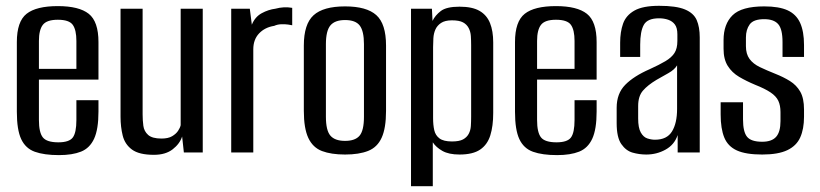

<svg xmlns="http://www.w3.org/2000/svg" viewBox="-20 -525 2822 661"><path d="M183 9Q132 9 100 -2.5Q68 -14 53 -46Q38 -78 38 -140V-380Q38 -451 71.5 -477.5Q105 -504 179 -504Q252 -504 285.5 -477.5Q319 -451 319 -380V-251H114V-112Q114 -69 127.5 -52Q141 -35 181 -35Q218 -35 230.5 -51.5Q243 -68 243 -112V-180H319V-141Q319 -80 304 -47.5Q289 -15 259 -3Q229 9 183 9ZM114 -288H243V-384Q243 -422 230.5 -439.5Q218 -457 179 -457Q141 -457 127.5 -439.5Q114 -422 114 -384Z M510 8Q459 8 434.5 -10Q410 -28 402.5 -58Q395 -88 395 -123V-495H471V-131Q471 -111 473.5 -92Q476 -73 490 -60.5Q504 -48 536 -48Q559 -48 572.5 -56Q586 -64 593 -74.5Q600 -85 602 -94V-495H678V0H613L607 -55Q599 -30 574.5 -11Q550 8 510 8Z M776 0V-495H840L847 -440Q858 -467 881 -479.5Q904 -492 928 -495Q957 -503 986 -498V-438Q982 -439 971.5 -440.5Q961 -442 948 -441.5Q935 -441 924 -436Q892 -431 872 -410Q852 -389 852 -355V0Z M1168 7Q1120 7 1088.5 -5Q1057 -17 1041.5 -50Q1026 -83 1026 -143V-368Q1026 -442 1059.5 -472.5Q1093 -503 1168 -503Q1242 -503 1275.5 -473Q1309 -443 1309 -368V-143Q1309 -84 1294 -51Q1279 -18 1247.5 -5.5Q1216 7 1168 7ZM1168 -40Q1203 -40 1218 -58Q1233 -76 1233 -123V-373Q1233 -418 1218.5 -437Q1204 -456 1168 -456Q1133 -456 1117.5 -437.5Q1102 -419 1102 -373V-123Q1102 -76 1117.5 -58Q1133 -40 1168 -40Z M1395 116V-495H1467L1469 -453Q1478 -472 1497.5 -487Q1517 -502 1562 -502Q1606 -502 1631 -487.5Q1656 -473 1667 -445.5Q1678 -418 1678 -379V-136Q1678 -91 1668 -59Q1658 -27 1633 -10Q1608 7 1562 7Q1525 7 1503 -5.5Q1481 -18 1470 -35V116ZM1536 -38Q1561 -38 1574 -45Q1587 -52 1593.5 -64Q1600 -76 1601 -91Q1602 -106 1602 -123V-369Q1602 -386 1601 -401Q1600 -416 1593.5 -428.5Q1587 -441 1574 -448Q1561 -455 1536 -455Q1512 -455 1498.5 -446Q1485 -437 1479 -423.5Q1473 -410 1472 -393.5Q1471 -377 1471 -363V-118Q1471 -95 1475 -77Q1479 -59 1493 -48.5Q1507 -38 1536 -38Z M1898 9Q1847 9 1815 -2.5Q1783 -14 1768 -46Q1753 -78 1753 -140V-380Q1753 -451 1786.5 -477.5Q1820 -504 1894 -504Q1967 -504 2000.5 -477.5Q2034 -451 2034 -380V-251H1829V-112Q1829 -69 1842.5 -52Q1856 -35 1896 -35Q1933 -35 1945.5 -51.5Q1958 -68 1958 -112V-180H2034V-141Q2034 -80 2019 -47.5Q2004 -15 1974 -3Q1944 9 1898 9ZM1829 -288H1958V-384Q1958 -422 1945.5 -439.5Q1933 -457 1894 -457Q1856 -457 1842.5 -439.5Q1829 -422 1829 -384Z M2205 7Q2181 7 2158 0.5Q2135 -6 2119 -29Q2103 -52 2103 -101V-154Q2103 -203 2132.5 -233Q2162 -263 2217 -287Q2250 -302 2271 -314.5Q2292 -327 2302 -342.5Q2312 -358 2312 -384V-407Q2312 -429 2303.5 -440.5Q2295 -452 2280.5 -457Q2266 -462 2249 -462Q2209 -462 2196.5 -439.5Q2184 -417 2184 -371V-329H2115V-378Q2115 -415 2125 -443.5Q2135 -472 2164 -488.5Q2193 -505 2249 -505Q2308 -505 2338 -492.5Q2368 -480 2378.5 -456Q2389 -432 2389 -396V0H2313V-60Q2302 -27 2271.5 -10Q2241 7 2205 7ZM2235 -44Q2276 -44 2293.5 -72.5Q2311 -101 2311 -150V-300Q2302 -285 2281.5 -273.5Q2261 -262 2240 -250Q2210 -232 2193.5 -213Q2177 -194 2177 -160V-117Q2177 -85 2186 -69Q2195 -53 2208.5 -48.5Q2222 -44 2235 -44Z M2604 7Q2548 7 2517 -7Q2486 -21 2473.5 -51.5Q2461 -82 2461 -131V-173H2538V-114Q2538 -71 2552 -54Q2566 -37 2604 -37Q2637 -37 2652 -54Q2667 -71 2667 -108V-139Q2667 -162 2659.5 -178Q2652 -194 2632.5 -207Q2613 -220 2580 -233Q2549 -246 2524.5 -260.5Q2500 -275 2485.5 -298Q2471 -321 2471 -357V-387Q2471 -442 2502 -472.5Q2533 -503 2611 -503Q2662 -503 2691.5 -489.5Q2721 -476 2734.5 -446.5Q2748 -417 2748 -370V-329H2674V-380Q2674 -425 2659 -442Q2644 -459 2611 -459Q2574 -459 2561 -441Q2548 -423 2548 -396V-366Q2548 -339 2560.5 -322Q2573 -305 2596 -294Q2619 -283 2649 -271Q2677 -260 2699.5 -246Q2722 -232 2735 -209.5Q2748 -187 2748 -148V-123Q2748 -81 2735 -52Q2722 -23 2690.5 -8Q2659 7 2604 7Z"/></svg>

Font: Alumni Sans Thin Medium
Style: Regular
Weight: 500
Version: Version 1.018